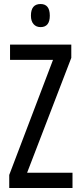

<svg xmlns="http://www.w3.org/2000/svg" viewBox="-20 -936 401 956"><path d="M341 0H26V-65L244 -638H30V-714H335V-648L115 -76H341ZM182 -916Q228 -916 228 -858Q228 -801 182 -801Q160 -801 147 -816Q134 -831 134 -858Q134 -916 182 -916Z"/></svg>

Font: Noto Sans Georgian ExtraCondensed
Style: Regular
Weight: 400
Width: 2
Designer: Monotype Design Team, Akaki Razmadze
Foundry: Google LLC
Version: Version 2.005; ttfautohint (v1.8.4.7-5d5b)